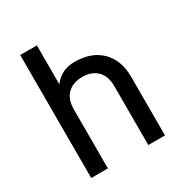

<svg xmlns="http://www.w3.org/2000/svg" viewBox="-170 -858 939 987"><g transform="rotate(-30 300.0 -365.0)"><path d="M88 0V-730H187V-499Q232 -560 312 -560Q412 -560 469 -503Q526 -446 526 -349V0H427V-349Q427 -409 395 -441Q363 -473 307 -473Q251 -473 219 -441Q187 -409 187 -349V0Z"/></g></svg>

Font: Tiny Medium
Style: Regular
Weight: 500
Monospace: yes
Designer: Philipp Nurullin, Konstantin Bulenkov
Foundry: JetBrains
Version: Version 2.251; ttfautohint (v1.8.4.7-5d5b)